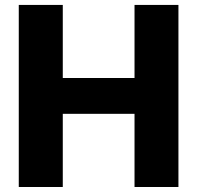

<svg xmlns="http://www.w3.org/2000/svg" viewBox="-20 -747 788 767"><path d="M55 0V-727.3H230.8V-435.4H517.4V-727.3H692.8V0H517.4V-292.3H230.8V0Z"/></svg>

Font: Inter UI Extra Bold
Style: Regular
Weight: 800
Designer: Rasmus Andersson
Foundry: rsms
Version: 3.2;8d6f07862